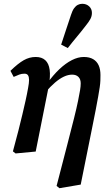

<svg xmlns="http://www.w3.org/2000/svg" viewBox="-20 -799 585 1011"><path d="M48 -2Q65 -64 77 -111.5Q89 -159 98 -197Q107 -235 114.5 -268.5Q122 -302 128 -336Q133 -362 133 -378Q133 -394 127.5 -402.5Q122 -411 109 -411Q94 -411 82 -406.5Q70 -402 52 -394L35 -426Q75 -465 105 -482Q135 -499 168 -499Q200 -499 218.5 -482Q237 -465 241.5 -431.5Q246 -398 237 -347L168 -1L62 9ZM278 180 334 -36Q356 -121 370 -177Q384 -233 391 -268Q398 -303 401.5 -323.5Q405 -344 405 -360Q405 -382 393 -394Q381 -406 360 -406Q339 -406 316.5 -395.5Q294 -385 270 -364.5Q246 -344 219 -313L211 -358H227Q260 -404 293 -435Q326 -466 358.5 -482.5Q391 -499 421 -499Q451 -499 470.5 -487.5Q490 -476 499.5 -455Q509 -434 509 -404Q509 -390 508.5 -374.5Q508 -359 505 -339Q502 -319 497 -290.5Q492 -262 484 -220.5Q476 -179 464 -120L405 173L293 192ZM302 -564Q315 -603 328 -643Q341 -683 354 -721Q361 -743 370 -755.5Q379 -768 390 -773.5Q401 -779 413 -779Q435 -779 449.5 -765.5Q464 -752 464 -731Q464 -714 456 -699Q448 -684 431 -663Q408 -633 384 -604.5Q360 -576 337 -546Z"/></svg>

Font: Source Serif 4 18pt SemiBold
Style: Italic
Weight: 600
Italic angle: -12°
Designer: Frank Grießhammer
Foundry: Adobe Systems Incorporated
Version: Version 4.004;hotconv 1.0.116;makeotfexe 2.5.65601